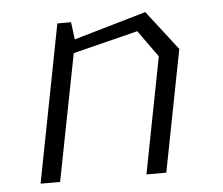

<svg xmlns="http://www.w3.org/2000/svg" viewBox="-43 -560 706 607"><g transform="rotate(-5 310.0 -256.0)"><path d="M398 0H461L536 -386L439 -511.5L209.5 -445L202.5 -500H159L62 0H124L202.5 -402L408.5 -453.5L469.5 -368.5Z"/></g></svg>

Font: Monaspace Krypton ExtraLight
Style: Italic
Weight: 200
Italic angle: -11°
Designer: Riley Cran & the Lettermatic Team
Foundry: Lettermatic
Version: Version 1.101 (Monaspace Krypton)